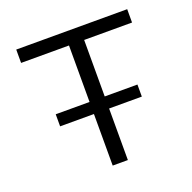

<svg xmlns="http://www.w3.org/2000/svg" viewBox="-128 -859 988 987"><g transform="rotate(-20 365.5 -365.0)"><path d="M139 -282V-348H586V-282ZM324 0V-657H62V-730H669V-657H407V0Z"/></g></svg>

Font: M PLUS 1
Style: Regular
Weight: 400
Designer: Coji Morishita
Foundry: UNDERFOREST DESIGN
Version: Version 1.001